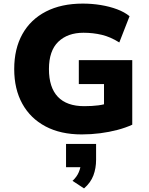

<svg xmlns="http://www.w3.org/2000/svg" viewBox="-20 -736 828 1067"><path d="M434 11Q317 11 233 -33.5Q149 -78 104 -159.5Q59 -241 59 -352Q59 -465 104.5 -546.5Q150 -628 235.5 -672Q321 -716 440 -716Q491 -716 540 -708Q589 -700 630.5 -684.5Q672 -669 700 -646L643 -500Q594 -531 545.5 -542.5Q497 -554 444 -554Q356 -554 304 -504Q252 -454 252 -352Q252 -250 301.5 -198Q351 -146 448 -146Q492 -146 526.5 -150.5Q561 -155 593 -167L558 -98V-269H418V-402H715V-43Q678 -26 632.5 -14Q587 -2 536.5 4.5Q486 11 434 11ZM447 311 383 269Q407 247 418 220.5Q429 194 429 172L465 193H347V64H514V152Q514 199 499 239Q484 279 447 311Z"/></svg>

Font: Nunito Sans 8pt Black
Style: Regular
Weight: 900
Version: Version 3.101;gftools[0.9.27]